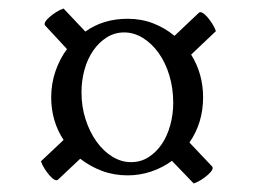

<svg xmlns="http://www.w3.org/2000/svg" viewBox="-20 -528 600 450"><path d="M287 -148Q310 -148 328 -159.5Q346 -171 359 -190Q372 -209 379 -234.5Q386 -260 386 -287Q386 -321 377 -351Q368 -381 352 -403.5Q336 -426 315 -439Q294 -452 271 -452Q249 -452 230.5 -440.5Q212 -429 198.5 -409.5Q185 -390 178 -364.5Q171 -339 171 -312Q171 -278 180.5 -248.5Q190 -219 206 -196.5Q222 -174 243 -161Q264 -148 287 -148ZM446 -498Q449 -501 454.5 -498Q460 -495 466 -488Q472 -481 477.5 -472.5Q483 -464 486 -455L428 -400Q456 -355 456 -300Q456 -240 424 -194L477 -138Q480 -135 477 -129.5Q474 -124 467 -118Q460 -112 451.5 -106.5Q443 -101 434 -98L383 -151Q361 -135 334.5 -126Q308 -117 279 -117Q247 -117 219 -127.5Q191 -138 168 -156L116 -107Q113 -104 107.5 -107Q102 -110 96 -117Q90 -124 84.5 -132.5Q79 -141 76 -150L129 -200Q100 -244 100 -300Q100 -332 110 -361Q120 -390 137 -413L86 -468Q83 -471 86 -476.5Q89 -482 96 -488Q103 -494 111.5 -499.5Q120 -505 129 -508L180 -454Q222 -484 279 -484Q311 -484 338.5 -473.5Q366 -463 389 -444Z"/></svg>

Font: Vermiglione
Style: Regular
Weight: 400
Version: Version 1.000